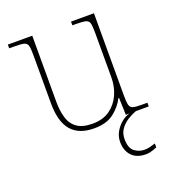

<svg xmlns="http://www.w3.org/2000/svg" viewBox="-137 -641 872 968"><g transform="rotate(-20 298.5 -157.0)"><path d="M281 10Q199 10 158.5 -37.5Q118 -85 118 -184V-442Q118 -477 114 -492.5Q110 -508 94 -512Q78 -516 41 -516H15V-536H146V-181Q146 -134 157 -96Q168 -58 197.5 -36.5Q227 -15 281 -15Q337 -15 374 -41.5Q411 -68 430 -110.5Q449 -153 449 -202V-442Q449 -477 445 -492.5Q441 -508 425 -512Q409 -516 372 -516H354V-536H477V-94Q477 -60 481 -44Q485 -28 499.5 -24Q514 -20 544 -20H576V0H453L450 -91H446Q427 -52 387.5 -21Q348 10 281 10ZM481 222Q432 222 405.5 194Q379 166 379 119Q379 91 392.5 66.5Q406 42 427.5 24Q449 6 472 0H507Q489 6 465 20Q441 34 423 57Q405 80 405 113Q405 162 429 180Q453 198 481 198Q497 198 509 195Q521 192 541 186V207Q531 211 521 214.5Q511 218 501 220Q491 222 481 222Z"/></g></svg>

Font: Noto Serif Kannada Thin
Style: Regular
Weight: 250
Version: Version 2.003